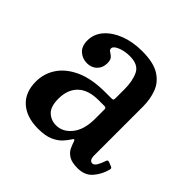

<svg xmlns="http://www.w3.org/2000/svg" viewBox="-143 -663 807 807"><g transform="rotate(45 260.5 -260.0)"><path d="M39 -123.5Q39 -172 65.5 -211.5Q92 -251 144.8 -274.8Q197.5 -298.5 277 -298.5H312.5Q321 -298.5 323.2 -300.5Q325.5 -302.5 325.5 -311.5V-364.5Q325.5 -413 309.8 -446Q294 -479 243 -479Q213 -479 188.5 -469Q164 -459 164 -445.5Q164 -437 172.5 -432.2Q181 -427.5 189.2 -419.2Q197.5 -411 197.5 -391Q197.5 -364 180.5 -347Q163.5 -330 136 -330Q109.5 -330 89.8 -347.2Q70 -364.5 70 -399Q70 -437.5 95.8 -467Q121.5 -496.5 165.5 -513.5Q209.5 -530.5 265 -530.5Q332 -530.5 368 -508.2Q404 -486 418 -449Q432 -412 432 -368.5V-78.5Q432 -48 450.5 -48Q460 -48 468.2 -61.5Q476.5 -75 483.5 -96.5Q486 -105.5 495.5 -102.5L516 -94Q523 -91.5 520.5 -82Q511.5 -46 487.5 -18Q463.5 10 421 10H420.5Q386 10 368 -1.2Q350 -12.5 342.5 -28.2Q335 -44 331 -57Q326 -74.5 316.5 -57Q309.5 -45.5 295.5 -29.8Q281.5 -14 255.5 -2Q229.5 10 185.5 10Q117.5 10 78.2 -25Q39 -60 39 -123.5ZM157 -140Q157 -93 178.2 -73.2Q199.5 -53.5 229 -53.5Q269 -53.5 297.5 -89.2Q326 -125 326 -189.5V-245Q326 -255 316 -255H281Q219.5 -255 188.2 -224.5Q157 -194 157 -140Z"/></g></svg>

Font: Besley* Narrow Medium
Style: Regular
Weight: 500
Width: 4
Designer: Owen Earl
Foundry: indestructible type*
Version: Version 3.000; ttfautohint (v1.8.3)